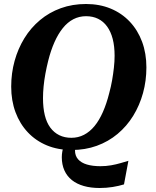

<svg xmlns="http://www.w3.org/2000/svg" viewBox="-20 -740 778 960"><path d="M712 -403Q712 -336 695 -274.5Q678 -213 646 -161Q614 -109 568 -70.5Q522 -32 464 -11Q406 10 338 10Q270 10 214.5 -13Q159 -36 119 -78.5Q79 -121 57.5 -179Q36 -237 36 -307Q36 -374 53 -435.5Q70 -497 102 -549Q134 -601 180 -639.5Q226 -678 284 -699Q342 -720 410 -720Q478 -720 533.5 -697Q589 -674 629 -631.5Q669 -589 690.5 -531Q712 -473 712 -403ZM337 -51Q371 -51 400 -66Q429 -81 452.5 -109.5Q476 -138 494.5 -180Q513 -222 526 -274Q535 -307 540.5 -338.5Q546 -370 549.5 -401.5Q553 -433 553 -461Q553 -509 543.5 -545.5Q534 -582 515.5 -607.5Q497 -633 470.5 -646Q444 -659 410 -659Q376 -659 347 -644Q318 -629 294.5 -600Q271 -571 252.5 -529.5Q234 -488 221 -436Q213 -404 207 -371.5Q201 -339 198 -308Q195 -277 195 -249Q195 -201 204 -164Q213 -127 231.5 -102Q250 -77 276.5 -64Q303 -51 337 -51ZM478 200Q434 200 399 190Q364 180 339.5 160.5Q315 141 302 112Q289 83 289 46Q289 32 291.5 18Q294 4 298 -9L358 -11Q357 -5 356 0.5Q355 6 355 12Q355 39 370.5 56.5Q386 74 414.5 82.5Q443 91 482 91Q510 91 535.5 86.5Q561 82 583 75.5Q605 69 622 64L600 182Q574 190 543 195Q512 200 478 200Z"/></svg>

Font: Roboto Serif 72pt SemiCondensed SemiBold
Style: Italic
Weight: 600
Width: 4
Italic angle: -10°
Designer: Greg Gazdowicz
Foundry: Commercial Type
Version: Version 1.008